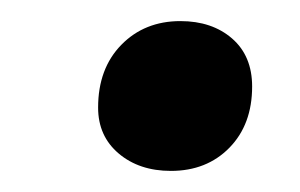

<svg xmlns="http://www.w3.org/2000/svg" viewBox="-20 -446 284 182"><path d="M142 -284Q112 -284 92.5 -300.5Q73 -317 73 -344Q73 -381 95 -403.5Q117 -426 151 -426Q181 -426 200 -409.5Q219 -393 219 -364Q219 -328 197.5 -306Q176 -284 142 -284Z"/></svg>

Font: Kantumruy Pro Medium
Style: Italic
Weight: 500
Italic angle: -13°
Designer: Sovichet Tep
Foundry: Sovichet Tep
Version: Version 1.002